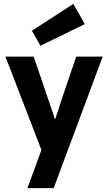

<svg xmlns="http://www.w3.org/2000/svg" viewBox="-20 -767 556 987"><path d="M416 -643 188 -532 144 -609 357 -747ZM121 200 193 4 8 -476H153Q178 -402 200 -339Q209 -312 218.5 -284Q228 -256 236.5 -231.5Q245 -207 251.5 -187Q258 -167 262 -155H264Q268 -167 274.5 -187Q281 -207 289 -231.5Q297 -256 306.5 -284Q316 -312 325 -339Q346 -402 372 -476H508L256 200Z"/></svg>

Font: Post Grotesk Bold
Style: Bold
Weight: 700
Version: Version 1.0